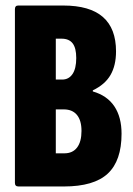

<svg xmlns="http://www.w3.org/2000/svg" viewBox="-20 -675 480 695"><path d="M47 0Q34 0 34 -13V-642Q34 -655 46 -655H209Q305 -655 352.5 -613.5Q400 -572 400 -489Q400 -438 380 -403.5Q360 -369 316 -348V-344Q368 -329 394 -290Q420 -251 420 -191Q420 -93 370 -46.5Q320 0 211 0ZM182 -120H213Q243 -120 259 -141Q275 -162 275 -201Q275 -239 258.5 -259Q242 -279 211 -279H182ZM182 -387H205Q229 -387 242.5 -407Q256 -427 256 -465Q256 -501 243 -518Q230 -535 203 -535H182Z"/></svg>

Font: Sofia Sans Extra Condensed Black
Style: Regular
Weight: 900
Designer: Botio Nikoltchev, Ani Petrova
Foundry: lettersoup
Version: Version 4.101